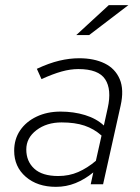

<svg xmlns="http://www.w3.org/2000/svg" viewBox="-20 -715 542 745"><path d="M197 10Q125 10 80 -29Q35 -68 35 -130Q35 -175 58 -209Q81 -243 122 -262.5Q163 -282 215 -282Q266 -282 310 -268.5Q354 -255 383 -228L398 -296Q414 -368 388 -407.5Q362 -447 284 -447Q253 -447 219 -437.5Q185 -428 141 -408L123 -448Q170 -470 210 -479.5Q250 -489 287 -489Q345 -489 386 -469Q427 -449 444.5 -408Q462 -367 448 -305L380 0H332L342 -46Q309 -19 273 -4.5Q237 10 197 10ZM206 -32Q248 -32 283.5 -47.5Q319 -63 352 -91L374 -189Q345 -215 308 -227.5Q271 -240 219 -240Q161 -240 121.5 -210Q82 -180 82 -135Q82 -89 113 -60.5Q144 -32 206 -32ZM276 -579 402 -695H478L326 -579Z"/></svg>

Font: Red Hat Text VF
Style: Italic
Weight: 300
Italic angle: -12°
Designer: Pentagram, MCKL
Foundry: Pentagram, MCKL
Version: Version 1.023